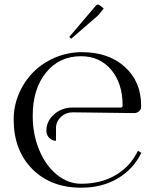

<svg xmlns="http://www.w3.org/2000/svg" viewBox="-20 -830 688 857"><path d="M297.9 -657.2 289.1 -665 407.2 -804.2Q411.1 -809.6 417 -809.6Q420.9 -809.6 426.8 -805.2L442.9 -792L418.9 -762.2ZM305.2 -328.6Q273.9 -328.6 252 -307.9Q230 -287.1 230 -258.3V-201.7Q211.9 -201.7 199.5 -214.8Q187 -228 187 -246.6Q187 -289.6 221.7 -319.8Q256.3 -350.1 305.2 -350.1H519.5Q527.3 -350.1 527.3 -358.9Q527.3 -458 476.3 -518.6Q425.3 -579.1 341.3 -579.1Q244.6 -579.1 185.3 -505.9Q126 -432.6 126 -313Q126 -230.5 155 -160.6Q184.1 -90.8 233.9 -50.3Q283.7 -9.8 342.3 -9.8Q430.7 -9.8 496.6 -48.6Q562.5 -87.4 595.7 -157.2L610.8 -147.5Q574.7 -74.2 504.9 -33.2Q435.1 7.8 342.3 7.8Q206.5 7.8 123.8 -75.9Q41 -159.7 41 -296.9Q41 -357.9 65.2 -413.6Q89.4 -469.2 130.1 -509.5Q170.9 -549.8 227.1 -573.5Q283.2 -597.2 345.2 -597.2Q464.4 -597.2 537.1 -531.5Q609.9 -465.8 609.9 -358.9V-354Q609.9 -341.8 600.8 -333.5Q591.8 -325.2 579.1 -325.2Z"/></svg>

Font: FoglihtenNo07calt
Style: Regular
Weight: 500
Designer: gluk (gluksza@wp.pl)
Foundry: gluk (gluksza@wp.pl)
Version: Version 0.844